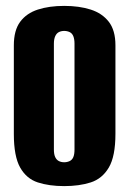

<svg xmlns="http://www.w3.org/2000/svg" viewBox="-20 -620 439 652"><path d="M198 12Q147 12 108.5 -0.5Q70 -13 48.5 -51Q27 -89 27 -165V-466Q27 -517 48.5 -546Q70 -575 108.5 -587.5Q147 -600 198 -600Q249 -600 288 -587.5Q327 -575 349.5 -546Q372 -517 372 -466V-166Q372 -89 349.5 -51Q327 -13 288 -0.5Q249 12 198 12ZM198 -69Q208 -69 216.5 -73Q225 -77 229 -86.5Q233 -96 233 -112V-472Q233 -487 229 -497Q225 -507 216.5 -511Q208 -515 198 -515Q188 -515 180 -511Q172 -507 167.5 -497Q163 -487 163 -472V-112Q163 -96 167.5 -86.5Q172 -77 180 -73Q188 -69 198 -69Z"/></svg>

Font: Alumni Sans Thin ExtraBold
Style: Regular
Weight: 800
Version: Version 1.018